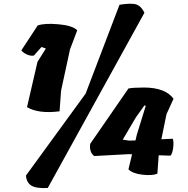

<svg xmlns="http://www.w3.org/2000/svg" viewBox="-20 -896 988 1009"><path d="M655 -431Q680 -436 736 -436Q849 -436 892 -377L855 -296L828 -164L888 -167Q894 -151 890 -119.5Q886 -88 876 -78L814 -80L807 17Q779 28 728 22Q677 16 655 -6L674 -85L658 -86L475 -76Q448 -97 454 -140ZM659 -157 692 -158 699 -188 746 -340 739 -342 694 -279 625 -162ZM430 -404 608 -871Q671 -881 696.5 -872.5Q722 -864 739 -829L231 92Q170 95 145 79.5Q120 64 116 27ZM198 -649 158 -604Q142 -601 123 -609Q104 -617 92 -631L178 -762Q213 -775 287 -768.5Q361 -762 386 -737L348 -637L301 -420L293 -311Q182 -297 122 -333L177 -571L221 -641Z"/></svg>

Font: Tillana ExtraBold
Style: Regular
Weight: 800
Designer: Lipi Raval (Devanagari, Latin), Jonny Pinhorn (Latin)
Foundry: Indian Type Foundry
Version: Version 2.003;PS 1.0;hotconv 1.0.79;makeotf.lib2.5.61930; tt